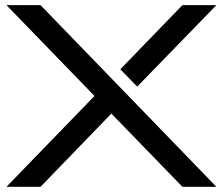

<svg xmlns="http://www.w3.org/2000/svg" viewBox="-20 -720 859 740"><path d="M814 0H683.1L409.2 -282.2L136.2 0H4.9L344.2 -350.1L4.9 -700.2H136.2ZM814 -700.2 508.8 -386.2 443.8 -453.1 683.1 -700.2Z"/></svg>

Font: Bruno Ace
Style: Regular
Weight: 400
Designer: Astigmatic (AOETI)
Foundry: Astigmatic (AOETI)
Version: Version 1.000